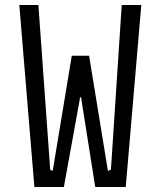

<svg xmlns="http://www.w3.org/2000/svg" viewBox="-20 -745 640 765"><path d="M57 -725H133L180 -69L190 -64L266 -523H335L410 -64L422 -69L465 -725H543L481 0H359.5L304 -350V-357H298V-350L234.5 0H117Z"/></svg>

Font: JuliaMono Light
Style: Regular
Weight: 300
Monospace: yes
Designer: cormullion
Foundry: corm
Version: Version 0.054; ttfautohint (v1.8.4)